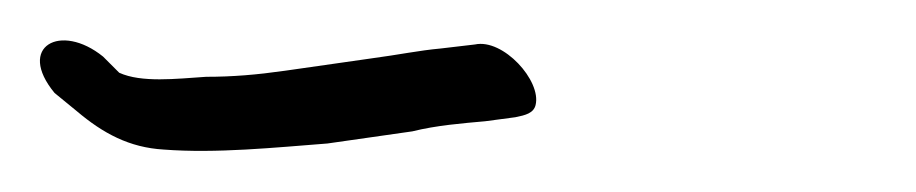

<svg xmlns="http://www.w3.org/2000/svg" viewBox="-121 -330 453 95"><path d="M-94 -284 -83 -275C-70 -264 -57 -257 -40 -256C-14 -254 15 -257 41 -259L83 -265C95 -268 108 -269 119 -270L134 -272C139 -273 143 -274 144 -278C147 -290 128 -311 114 -308L97 -306C86 -305 77 -303 62 -301L20 -295C6 -293 -6 -292 -19 -292C-34 -291 -51 -289 -62 -294L-70 -302C-91 -319 -113 -307 -94 -284Z"/></svg>

Font: Stray Cat
Style: OpSuObl
Weight: 400
Version: Version 1.0